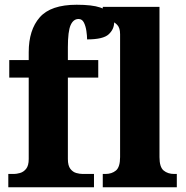

<svg xmlns="http://www.w3.org/2000/svg" viewBox="-20 -789 782 809"><path d="M15 0V-56H39Q49 -56 64 -60Q79 -64 90 -77.5Q101 -91 101 -119V-462H19V-536H101V-569Q101 -663 147.5 -716Q194 -769 303 -769Q368 -769 402 -757.5Q436 -746 448.5 -729Q461 -712 461 -695Q461 -666 438 -644.5Q415 -623 347 -623Q347 -638 344 -658.5Q341 -679 333.5 -694Q326 -709 311 -709Q289 -709 277.5 -683Q266 -657 266 -590V-536H394V-462H266V-119Q266 -91 276.5 -77.5Q287 -64 301.5 -60Q316 -56 329 -56H376V0Z M413 0V-56H424Q451 -56 468.5 -70.5Q486 -85 486 -127V-645Q486 -671 474.5 -683.5Q463 -696 448.5 -700Q434 -704 424 -704H413V-760H652V-127Q652 -85 669.5 -70.5Q687 -56 714 -56H725V0Z"/></svg>

Font: Noto Serif Ethiopic SemiCondensed ExtraBold
Style: Regular
Weight: 800
Width: 4
Designer: Monotype Design Team
Foundry: Monotype Imaging Inc.
Version: Version 2.102; ttfautohint (v1.8.4.7-5d5b)